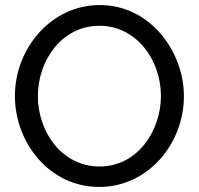

<svg xmlns="http://www.w3.org/2000/svg" viewBox="-20 -735 788 760"><path d="M373 5C565 5 708 -165 708 -354C708 -532 574 -715 375 -715C183 -715 39 -544 39 -355C39 -173 173 5 373 5ZM130 -355C130 -494 223 -633 374 -633C518 -633 617 -500 617 -355C617 -219 526 -76 374 -76C227 -76 130 -210 130 -355Z"/></svg>

Font: Raleway Med
Style: Regular
Weight: 500
Designer: Matt McInerney, Pablo Impallari, Rodrigo Fuenzalida
Foundry: Matt McInerney, Pablo Impallari, Rodrigo Fuenzalida
Version: Version 3.00 July 28, 2015